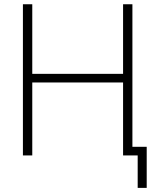

<svg xmlns="http://www.w3.org/2000/svg" viewBox="-20 -748 755 924"><path d="M90.3 0V-727.5H135.3V-392.6H572.3V-727.5H617.2V0H572.3V-351.1H135.3V0ZM642.6 156.2V0H595.2V-41.5H686V156.2Z"/></svg>

Font: Inter 24pt ExtraLight
Style: Regular
Weight: 250
Designer: Rasmus Andersson
Foundry: rsms
Version: Version 4.001;git-66647c0bb